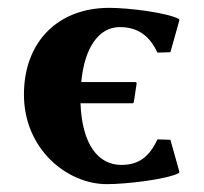

<svg xmlns="http://www.w3.org/2000/svg" viewBox="-20 -459 519 489"><path d="M289 -39C230 -39 189 -91 185 -196H317C319 -196 320 -196 321 -200L328 -246C328 -249 327 -250 324 -250H187C195 -338 232 -390 285 -390C329 -390 360 -370 381 -325L414 -326L437 -408L435 -411C404 -427 308 -439 258 -439C129 -439 41 -354 41 -218C41 -79 151 10 252 10C302 10 404 -2 435 -18L437 -21L414 -103L381 -104C360 -59 333 -39 289 -39Z"/></svg>

Font: Libertinus Sans
Style: Bold
Weight: 700
Designer: Philipp H. Poll, Khaled Hosny
Foundry: Caleb Maclennan
Version: Version 7.050;RELEASE